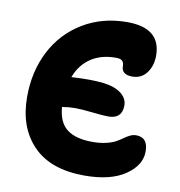

<svg xmlns="http://www.w3.org/2000/svg" viewBox="-77 -786 765 817"><g transform="rotate(10 305.5 -377.5)"><path d="M340.8 -40Q194.8 -40 118.9 -117.9Q43 -195.8 43 -328.1Q43 -437.5 87.9 -525.1Q132.8 -612.8 216.6 -663.8Q300.3 -714.8 408.2 -714.8Q553.2 -714.8 553.2 -595.2Q553.2 -551.3 530.5 -520.8Q507.8 -490.2 467.8 -490.2Q445.3 -490.2 433.6 -499.5Q421.9 -508.8 421.9 -523.9Q421.9 -541 414.6 -549.1Q407.2 -557.1 386.2 -557.1Q323.2 -557.1 279.1 -527.8Q234.9 -498.5 213.9 -442.9Q297.4 -448.2 352.1 -441.9Q402.8 -436 430.4 -414.1Q458 -392.1 457 -360.8Q455.6 -305.2 397 -305.2Q377 -305.2 328.9 -310.5Q280.8 -315.9 254.9 -315.9Q225.1 -315.9 196.8 -311Q201.7 -244.6 239.7 -215.8Q277.8 -187 349.1 -187Q381.8 -187 408 -193.1Q434.1 -199.2 449.7 -208Q465.3 -216.8 477.8 -225.8Q490.2 -234.9 502.9 -241Q515.6 -247.1 528.8 -247.1Q580.1 -247.1 580.1 -186Q580.1 -126 516.6 -83Q453.1 -40 340.8 -40Z"/></g></svg>

Font: Shantell Sans Irregular Bouncy
Style: Bold
Weight: 700
Designer: Stephen Nixon, Anya Danilova, Shantell Martin
Foundry: Arrow Type
Version: Version 1.006;[9816181b4]